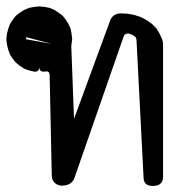

<svg xmlns="http://www.w3.org/2000/svg" viewBox="-33 -536 553 615"><path d="M50.8 -410.2 132.8 -395.5 50.8 -417ZM-6.8 -443.4 -1 -459 7.8 -472.7 17.6 -485.4 30.3 -495.1 43.9 -503.9 59.6 -510.7 76.2 -513.7 92.8 -515.6 110.4 -513.7 126 -510.7 141.6 -503.9 155.3 -495.1 168 -485.4 177.7 -472.7 186.5 -459 193.4 -443.4 196.3 -427.7 198.2 -410.2 195.3 -388.7 204.1 -155.3 319.3 -468.8Q327.1 -491.2 351.6 -493.2L375 -492.2L396.5 -488.3L418 -481.4L436.5 -471.7L453.1 -460L467.8 -445.3L478.5 -427.7L487.3 -408.2L489.3 -396.5V30.3Q489.3 59.6 456.1 59.6Q426.8 59.6 426.8 31.2L404.3 -406.2Q404.3 -418 393.6 -422.9L379.9 -428.7Q366.2 -429.7 362.3 -417L206.1 32.2Q197.3 59.6 162.1 58.6Q132.8 53.7 132.8 24.4L126 -294.9Q126 -310.5 110.4 -306.6Q92.8 -304.7 92.8 -322.3V-336.9V-321.3Q92.8 -304.7 76.2 -306.6L59.6 -310.5L43.9 -316.4L30.3 -325.2L17.6 -335.9L7.8 -347.7L-1 -361.3L-6.8 -377L-10.7 -393.6L-12.7 -410.2L-10.7 -427.7Z"/></svg>

Font: B2 Hana
Style: Regular
Weight: 500
Version: 2020-08-05; (max)